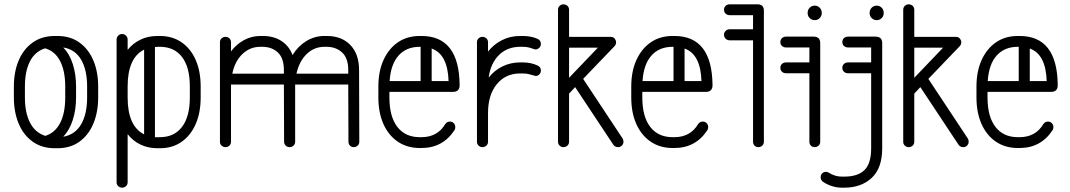

<svg xmlns="http://www.w3.org/2000/svg" viewBox="-20 -679 4937 886"><path d="M44 -280Q44 -347 66 -399.5Q88 -452 130.5 -482.5Q173 -513 233 -513H245Q305 -513 347 -482.5Q389 -452 411 -399.5Q433 -347 433 -280V-229Q433 -162 411 -109Q389 -56 347 -25.5Q305 5 245 5H233Q173 5 130.5 -25.5Q88 -56 66 -109Q44 -162 44 -229ZM331 -229Q331 -173 316 -126Q301 -79 272 -48Q327 -58 354.5 -105.5Q382 -153 382 -229V-280Q382 -356 354.5 -403.5Q327 -451 272 -460Q301 -430 316 -383Q331 -336 331 -280ZM95 -280V-229Q95 -159 118.5 -113Q142 -67 189 -52Q234 -66 257.5 -111.5Q281 -157 281 -229V-280Q281 -351 257.5 -397Q234 -443 188 -456Q141 -441 118 -395.5Q95 -350 95 -280Z M569 162Q569 173 561.5 180Q554 187 543 187Q533 187 525.5 180Q518 173 518 162V-496Q518 -507 525.5 -514.5Q533 -522 543 -522Q554 -522 561.5 -514.5Q569 -507 569 -496V-449Q593 -479 628 -496Q663 -513 707 -513H718Q775 -513 817.5 -484Q860 -455 883 -402.5Q906 -350 906 -280V-229Q906 -159 883 -106.5Q860 -54 818 -24.5Q776 5 718 5H707Q663 5 628 -12Q593 -29 569 -60ZM856 -280Q856 -369 820 -416Q784 -463 718 -463H707Q701 -463 695 -462V-46Q701 -46 707 -46H718Q784 -46 820 -93.5Q856 -141 856 -229ZM569 -229Q569 -97 645 -59V-450Q569 -412 569 -280Z M1046 -25Q1046 -14 1038.5 -7Q1031 0 1020 0Q1010 0 1002.5 -7Q995 -14 995 -25V-484Q995 -495 1002.5 -502Q1010 -509 1020 -509Q1031 -509 1038.5 -502Q1046 -495 1046 -484V-442Q1071 -475 1106 -494Q1141 -513 1181 -513H1193Q1243 -513 1278.5 -490Q1314 -467 1330 -425Q1355 -466 1393.5 -489.5Q1432 -513 1477 -513H1488Q1557 -513 1597 -471Q1637 -429 1637 -356L1638 -25Q1638 -14 1630.5 -7Q1623 0 1612 0Q1602 0 1595 -7Q1588 -14 1588 -25L1587 -289H1342Q1342 -285 1342 -280V-25Q1342 -14 1334.5 -7Q1327 0 1316 0Q1306 0 1298.5 -7Q1291 -14 1291 -25L1290 -289H1046Q1046 -285 1046 -280ZM1477 -463Q1430 -463 1395.5 -430Q1361 -397 1348 -339H1587V-356Q1587 -411 1558.5 -437Q1530 -463 1487 -463ZM1181 -463Q1134 -463 1099 -430Q1064 -397 1052 -339H1290V-356Q1290 -411 1262 -437Q1234 -463 1191 -463Z M2077 -78Q2023 4 1925 4H1917Q1859 4 1816 -25Q1773 -54 1749.5 -106.5Q1726 -159 1726 -229V-280Q1726 -350 1750 -402.5Q1774 -455 1816.5 -484Q1859 -513 1917 -513H1925Q2099 -513 2101 -286Q2101 -255 2070 -255H1777V-229Q1777 -141 1813.5 -93.5Q1850 -46 1917 -46H1925Q1999 -46 2035 -107Q2043 -118 2056 -118Q2067 -118 2074 -110.5Q2081 -103 2081 -92Q2081 -84 2077 -78ZM1917 -463Q1855 -463 1819 -422.5Q1783 -382 1778 -305H1921V-463ZM2050 -305Q2046 -429 1972 -455V-305Z M2232 -25Q2232 -14 2224.5 -7Q2217 0 2206 0Q2196 0 2188.5 -7Q2181 -14 2181 -25V-484Q2181 -495 2188.5 -502Q2196 -509 2206 -509Q2217 -509 2224.5 -502Q2232 -495 2232 -484V-441Q2258 -474 2296 -493.5Q2334 -513 2380 -513H2392Q2431 -513 2460 -500Q2476 -493 2476 -476Q2476 -465 2467.5 -457.5Q2459 -450 2449 -451Q2437 -455 2424 -459Q2411 -463 2392 -463H2380Q2321 -463 2282.5 -425Q2244 -387 2235 -321Q2261 -354 2298.5 -372.5Q2336 -391 2380 -391H2392Q2430 -391 2460 -377Q2476 -370 2476 -354Q2476 -342 2467.5 -334.5Q2459 -327 2449 -329Q2437 -332 2424 -336Q2411 -340 2392 -340H2380Q2313 -340 2272.5 -290.5Q2232 -241 2232 -157Z M2555 -634Q2555 -645 2562.5 -652Q2570 -659 2580 -659Q2591 -659 2598.5 -652Q2606 -645 2606 -634V-509H2798Q2815 -509 2821 -493Q2823 -489 2823 -484Q2823 -473 2815 -465L2671 -315L2853 -40Q2857 -34 2857 -25Q2857 -15 2850 -7.5Q2843 0 2832 0Q2819 0 2811 -10L2634 -277L2606 -247V-25Q2606 -14 2598.5 -7Q2591 0 2580 0Q2570 0 2562.5 -7Q2555 -14 2555 -25ZM2606 -459V-320L2739 -459Z M3244 -78Q3190 4 3092 4H3084Q3026 4 2983 -25Q2940 -54 2916.5 -106.5Q2893 -159 2893 -229V-280Q2893 -350 2917 -402.5Q2941 -455 2983.5 -484Q3026 -513 3084 -513H3092Q3266 -513 3268 -286Q3268 -255 3237 -255H2944V-229Q2944 -141 2980.5 -93.5Q3017 -46 3084 -46H3092Q3166 -46 3202 -107Q3210 -118 3223 -118Q3234 -118 3241 -110.5Q3248 -103 3248 -92Q3248 -84 3244 -78ZM3084 -463Q3022 -463 2986 -422.5Q2950 -382 2945 -305H3088V-463ZM3217 -305Q3213 -429 3139 -455V-305Z M3347 -493Q3336 -493 3328.5 -500.5Q3321 -508 3321 -519Q3321 -529 3328.5 -536.5Q3336 -544 3347 -544H3455V-609H3347Q3336 -609 3328.5 -616Q3321 -623 3321 -634Q3321 -645 3328.5 -652Q3336 -659 3347 -659H3476Q3505 -659 3505 -630V-25Q3505 -14 3497.5 -7Q3490 0 3479 0Q3469 0 3462 -7Q3455 -14 3455 -25V-493Z M3607 -341Q3596 -341 3588.5 -348Q3581 -355 3581 -366Q3581 -377 3588.5 -384Q3596 -391 3607 -391H3715V-460H3607Q3596 -460 3588.5 -467Q3581 -474 3581 -485Q3581 -496 3588.5 -503Q3596 -510 3607 -510H3734Q3765 -510 3765 -480V-25Q3765 -14 3757.5 -7Q3750 0 3739 0Q3729 0 3722 -7Q3715 -14 3715 -25V-341ZM3707 -620Q3707 -634 3716.5 -643.5Q3726 -653 3740 -653Q3753 -653 3762.5 -643.5Q3772 -634 3772 -620V-618Q3772 -605 3762.5 -595.5Q3753 -586 3740 -586Q3726 -586 3716.5 -595.5Q3707 -605 3707 -618Z M3893 -341Q3882 -341 3874.5 -348Q3867 -355 3867 -366Q3867 -377 3874.5 -384Q3882 -391 3893 -391H4000V-460H3893Q3882 -460 3874.5 -467Q3867 -474 3867 -485Q3867 -496 3874.5 -503Q3882 -510 3893 -510H4020Q4051 -510 4051 -480V5Q4051 97 4002.5 142Q3954 187 3876 187H3864Q3842 187 3819.5 180Q3797 173 3778 160Q3767 152 3767 139Q3767 128 3774 121Q3781 114 3792 114Q3798 114 3805 118Q3833 136 3864 136H3876Q3938 136 3969 106Q4000 76 4000 5V-341ZM3993 -620Q3993 -634 4002.5 -643.5Q4012 -653 4026 -653Q4039 -653 4048.5 -643.5Q4058 -634 4058 -620V-618Q4058 -605 4048.5 -595.5Q4039 -586 4026 -586Q4012 -586 4002.5 -595.5Q3993 -605 3993 -618Z M4148 -634Q4148 -645 4155.5 -652Q4163 -659 4173 -659Q4184 -659 4191.5 -652Q4199 -645 4199 -634V-509H4391Q4408 -509 4414 -493Q4416 -489 4416 -484Q4416 -473 4408 -465L4264 -315L4446 -40Q4450 -34 4450 -25Q4450 -15 4443 -7.5Q4436 0 4425 0Q4412 0 4404 -10L4227 -277L4199 -247V-25Q4199 -14 4191.5 -7Q4184 0 4173 0Q4163 0 4155.5 -7Q4148 -14 4148 -25ZM4199 -459V-320L4332 -459Z M4837 -78Q4783 4 4685 4H4677Q4619 4 4576 -25Q4533 -54 4509.5 -106.5Q4486 -159 4486 -229V-280Q4486 -350 4510 -402.5Q4534 -455 4576.5 -484Q4619 -513 4677 -513H4685Q4859 -513 4861 -286Q4861 -255 4830 -255H4537V-229Q4537 -141 4573.5 -93.5Q4610 -46 4677 -46H4685Q4759 -46 4795 -107Q4803 -118 4816 -118Q4827 -118 4834 -110.5Q4841 -103 4841 -92Q4841 -84 4837 -78ZM4677 -463Q4615 -463 4579 -422.5Q4543 -382 4538 -305H4681V-463ZM4810 -305Q4806 -429 4732 -455V-305Z"/></svg>

Font: Libertine Sup
Style: Regular
Weight: 400
Designer: Bastien Sozeau
Foundry: NBR — Bastien Sozeau
Version: Version 2.003; ttfautohint (v1.8.4.7-5d5b);gftools[0.9.33]